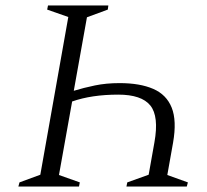

<svg xmlns="http://www.w3.org/2000/svg" viewBox="-20 -680 753 700"><path d="M375 -660 373 -645 297 -617 249 -349Q285 -360 326 -368.5Q367 -377 416 -377Q490 -377 538.5 -356Q587 -335 606 -287.5Q625 -240 611 -160L590 -42L665 -15L661 0H441L444 -15L522 -43L543 -161Q560 -256 528 -295.5Q496 -335 411 -335Q314 -335 243 -310L195 -42L271 -15L268 0H47L51 -15L127 -43L229 -618L152 -645L155 -660Z"/></svg>

Font: Spectral Light
Style: Italic
Weight: 300
Italic angle: -10°
Designer: Jean-Baptiste Levee
Foundry: Production Type
Version: Version 2.001